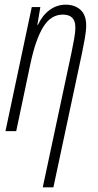

<svg xmlns="http://www.w3.org/2000/svg" viewBox="-20 -560 420 820"><path d="M162.6 240.2 285.6 -336.4Q291 -364.3 296.4 -392.3Q301.8 -420.4 301.8 -443.8Q301.8 -497.6 248.5 -497.6Q196.8 -497.6 164.3 -444.3Q131.8 -391.1 109.9 -287.6L49.3 0H3.4L115.7 -529.8H152.3L139.6 -454.1H142.1Q161.1 -494.6 191.9 -517.3Q222.7 -540 260.7 -540Q299.3 -540 323.7 -518.1Q348.1 -496.1 348.1 -451.2Q348.1 -428.7 342.3 -396.2Q336.4 -363.8 330.6 -335L208 240.2Z"/></svg>

Font: Open Sans Condensed Light
Style: Italic
Weight: 300
Width: 3
Italic angle: -12°
Designer: Monotype Design Team
Foundry: Monotype Imaging Inc.
Version: Version 3.000; ttfautohint (v1.8.4)